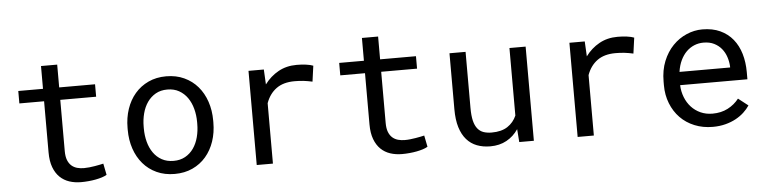

<svg xmlns="http://www.w3.org/2000/svg" viewBox="-43 -859 4286 1073"><g transform="rotate(-5 2100.5 -323.0)"><path d="M298.8 -656.2V-528.3H500V-458.5H298.8V-171.4Q298.8 -140.6 306.6 -120.6Q314.5 -100.6 328.1 -88.6Q341.8 -76.7 359.6 -71.8Q377.4 -66.9 397.5 -66.9Q412.1 -66.9 427.7 -68.6Q443.4 -70.3 458.3 -72.8Q473.1 -75.2 486.1 -77.9Q499 -80.6 507.3 -82.5L520 -18.6Q508.8 -11.7 492.7 -6.6Q476.6 -1.5 457.5 2.2Q438.5 5.9 417.2 7.8Q396 9.8 375 9.8Q339.8 9.8 309.3 -0.2Q278.8 -10.3 256.3 -32Q233.9 -53.7 220.9 -88.1Q208 -122.6 208 -171.4V-458.5H69.3V-528.3H208V-656.2Z M659.7 -269Q659.7 -326.2 676.3 -375.2Q692.9 -424.3 723.9 -460.4Q754.9 -496.6 799.3 -517.3Q843.8 -538.1 899.4 -538.1Q955.6 -538.1 1000.2 -517.3Q1044.9 -496.6 1075.9 -460.4Q1106.9 -424.3 1123.5 -375.2Q1140.1 -326.2 1140.1 -269V-258.3Q1140.1 -201.2 1123.5 -152.3Q1106.9 -103.5 1075.9 -67.4Q1044.9 -31.2 1000.5 -10.7Q956.1 9.8 900.4 9.8Q844.2 9.8 799.6 -10.7Q754.9 -31.2 723.9 -67.4Q692.9 -103.5 676.3 -152.3Q659.7 -201.2 659.7 -258.3ZM750 -258.3Q750 -219.2 759.3 -183.8Q768.6 -148.4 787.4 -121.6Q806.2 -94.7 834.5 -79.1Q862.8 -63.5 900.4 -63.5Q937.5 -63.5 965.6 -79.1Q993.7 -94.7 1012.5 -121.6Q1031.2 -148.4 1040.5 -183.8Q1049.8 -219.2 1049.8 -258.3V-269Q1049.8 -307.6 1040.3 -343Q1030.8 -378.4 1012 -405.3Q993.2 -432.1 965.1 -448Q937 -463.9 899.4 -463.9Q861.8 -463.9 834 -448Q806.2 -432.1 787.4 -405.3Q768.6 -378.4 759.3 -343Q750 -307.6 750 -269Z M1631.3 -538.1Q1644 -538.1 1657.7 -537.4Q1671.4 -536.6 1683.8 -534.9Q1696.3 -533.2 1706.8 -530.8Q1717.3 -528.3 1724.1 -525.4L1711.9 -437Q1685.5 -442.9 1661.9 -445.6Q1638.2 -448.2 1612.3 -448.2Q1548.8 -448.2 1509.5 -419.4Q1470.2 -390.6 1451.7 -338.9V0H1360.8V-528.3H1446.8L1451.2 -444.3Q1483.4 -487.8 1528.6 -512.9Q1573.7 -538.1 1631.3 -538.1Z M2099.1 -656.2V-528.3H2300.3V-458.5H2099.1V-171.4Q2099.1 -140.6 2106.9 -120.6Q2114.7 -100.6 2128.4 -88.6Q2142.1 -76.7 2159.9 -71.8Q2177.7 -66.9 2197.8 -66.9Q2212.4 -66.9 2228 -68.6Q2243.7 -70.3 2258.5 -72.8Q2273.4 -75.2 2286.4 -77.9Q2299.3 -80.6 2307.6 -82.5L2320.3 -18.6Q2309.1 -11.7 2293 -6.6Q2276.9 -1.5 2257.8 2.2Q2238.8 5.9 2217.5 7.8Q2196.3 9.8 2175.3 9.8Q2140.1 9.8 2109.6 -0.2Q2079.1 -10.3 2056.6 -32Q2034.2 -53.7 2021.2 -88.1Q2008.3 -122.6 2008.3 -171.4V-458.5H1869.6V-528.3H2008.3V-656.2Z M2828.1 -72.8Q2801.8 -33.7 2762.2 -12Q2722.7 9.8 2670.9 9.8Q2629.4 9.8 2595.7 -3.2Q2562 -16.1 2538.1 -43.5Q2514.2 -70.8 2501.2 -113Q2488.3 -155.3 2488.3 -214.4V-528.3H2578.6V-213.4Q2578.6 -170.4 2585.4 -142.1Q2592.3 -113.8 2606 -96.9Q2619.6 -80.1 2639.4 -73.2Q2659.2 -66.4 2685.1 -66.4Q2740.2 -66.4 2774.2 -88.9Q2808.1 -111.3 2824.7 -149.4V-528.3H2915.5V0H2833.5Z M3431.6 -538.1Q3444.3 -538.1 3458 -537.4Q3471.7 -536.6 3484.1 -534.9Q3496.6 -533.2 3507.1 -530.8Q3517.6 -528.3 3524.4 -525.4L3512.2 -437Q3485.8 -442.9 3462.2 -445.6Q3438.5 -448.2 3412.6 -448.2Q3349.1 -448.2 3309.8 -419.4Q3270.5 -390.6 3252 -338.9V0H3161.1V-528.3H3247.1L3251.5 -444.3Q3283.7 -487.8 3328.9 -512.9Q3374 -538.1 3431.6 -538.1Z M3918.9 9.8Q3863.3 9.8 3816.7 -9.3Q3770 -28.3 3736.8 -62.5Q3703.6 -96.7 3685.1 -143.6Q3666.5 -190.4 3666.5 -245.6V-266.1Q3666.5 -330.1 3687 -380.6Q3707.5 -431.2 3741.5 -466.1Q3775.4 -501 3818.6 -519.5Q3861.8 -538.1 3907.2 -538.1Q3964.4 -538.1 4007.1 -518.3Q4049.8 -498.5 4078.1 -463.6Q4106.4 -428.7 4120.4 -381.3Q4134.3 -334 4134.3 -278.8V-238.3H3756.8Q3758.3 -202.1 3770.8 -170.4Q3783.2 -138.7 3804.9 -115Q3826.7 -91.3 3856.9 -77.6Q3887.2 -64 3923.8 -64Q3972.2 -64 4009.8 -83.5Q4047.4 -103 4072.3 -135.3L4127.4 -92.3Q4114.3 -72.3 4094.5 -54Q4074.7 -35.6 4048.8 -21.5Q4022.9 -7.3 3990.2 1.2Q3957.5 9.8 3918.9 9.8ZM3907.2 -463.9Q3879.9 -463.9 3855.5 -453.9Q3831.1 -443.8 3811.5 -424.6Q3792 -405.3 3778.6 -377.2Q3765.1 -349.1 3759.8 -312.5H4043.9V-319.3Q4042.5 -345.7 4033.9 -371.6Q4025.4 -397.5 4008.8 -418Q3992.2 -438.5 3967 -451.2Q3941.9 -463.9 3907.2 -463.9Z"/></g></svg>

Font: TypoPRO Roboto Mono
Style: Regular
Weight: 400
Designer: Google
Version: Version 2.000986; 2015; ttfautohint (v1.3)